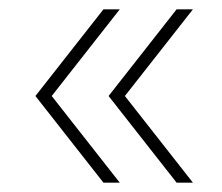

<svg xmlns="http://www.w3.org/2000/svg" viewBox="-20 -466 477 412"><path d="M56 -260 202 -446H237L91 -260L237 -74H202ZM213 -260 359 -446H394L248 -260L394 -74H359Z"/></svg>

Font: Montserrat Alternates ExLight
Style: Regular
Weight: 275
Designer: Julieta Ulanovsky
Foundry: Julieta Ulanovsky
Version: Version 7.200